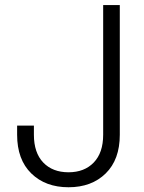

<svg xmlns="http://www.w3.org/2000/svg" viewBox="-20 -748 583 777"><path d="M257.3 9.8Q164.1 9.8 106.7 -46.1Q49.3 -102.1 49.3 -202.6V-239.7H117.2V-202.6Q117.2 -129.9 155 -90.3Q192.9 -50.8 257.3 -50.8Q321.3 -50.8 359.4 -90.3Q397.5 -129.9 397.5 -202.6V-727.5H464.8V-202.6Q464.8 -102.1 407.7 -46.1Q350.6 9.8 257.3 9.8Z"/></svg>

Font: Inter 24pt Light
Style: Regular
Weight: 300
Designer: Rasmus Andersson
Foundry: rsms
Version: Version 4.001;git-66647c0bb